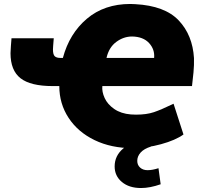

<svg xmlns="http://www.w3.org/2000/svg" viewBox="-20 -737 1026 968"><path d="M496 -303Q493 -275 507.5 -243Q522 -211 556 -187.5Q590 -164 640 -160Q649 -159 666 -159Q719 -159 756 -171.5Q793 -184 855 -214L905 -59Q865 -30 792 -10Q719 10 649 10Q541 10 457 -30.5Q373 -71 326 -142.5Q279 -214 279 -303H246Q134 -303 83.5 -342.5Q33 -382 33 -469Q33 -480 35 -506L38 -544H251L248 -506Q247 -499 247 -488Q247 -462 256 -453.5Q265 -445 284 -445H297Q330 -568 418 -642.5Q506 -717 637 -717L662 -716Q811 -708 881 -634Q951 -560 958 -444Q959 -409 955.5 -372Q952 -335 948 -303ZM517 -445H757Q761 -488 731.5 -520Q702 -552 646 -553Q603 -553 566 -525.5Q529 -498 517 -445ZM558 102Q558 48 601.5 11.5Q645 -25 727 -35L741 2Q706 13 689 32Q672 51 672 74Q672 95 686.5 108Q701 121 724 121Q748 121 779 111L790 192Q736 211 691 211Q631 211 594.5 180.5Q558 150 558 102Z"/></svg>

Font: Nunito Sans Heavy Heavy
Style: Italic
Weight: 400
Italic angle: -4.541°
Designer: Vernon Adams
Foundry: Vernon Adams
Version: Version 2.002